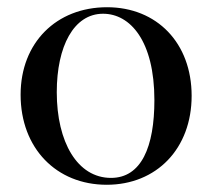

<svg xmlns="http://www.w3.org/2000/svg" viewBox="-20 -498 587 531"><path d="M275 13C413 13 510 -87 510 -233C510 -379 414 -478 276 -478C136 -478 37 -380 37 -236C37 -88 136 13 275 13ZM287 -6C194 -6 137 -105 137 -243C137 -370 184 -460 265 -460C340 -460 407 -385 407 -221C407 -92 371 -6 287 -6Z"/></svg>

Font: Cormorant SC Semi
Style: Regular
Weight: 600
Designer: Christian Thalmann (Catharsis Fonts)
Version: Version 1.000;PS 001.000;hotconv 1.0.70;makeotf.lib2.5.58329